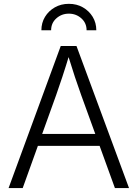

<svg xmlns="http://www.w3.org/2000/svg" viewBox="-20 -963 705 983"><path d="M23.9 0 291 -727.5H371.6L640.6 0H568.4L395.5 -476.6Q380.9 -516.6 363.5 -569.1Q346.2 -621.6 323.2 -695.8H338.9Q316.4 -621.1 298.8 -568.1Q281.2 -515.1 267.6 -476.6L96.2 0ZM148.9 -216.3V-277.3H515.6V-216.3ZM332.5 -943.4Q373 -943.4 404.5 -925.3Q436 -907.2 454.6 -876.7Q473.1 -846.2 473.1 -808.1H423.3Q423.3 -845.2 396.5 -869.1Q369.6 -893.1 332.5 -893.1Q295.4 -893.1 268.6 -869.1Q241.7 -845.2 241.7 -808.1H191.9Q191.9 -846.2 210.4 -876.7Q229 -907.2 260.7 -925.3Q292.5 -943.4 332.5 -943.4Z"/></svg>

Font: Inter 18pt Light
Style: Regular
Weight: 300
Designer: Rasmus Andersson
Foundry: rsms
Version: Version 4.001;git-66647c0bb